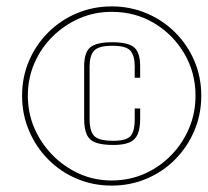

<svg xmlns="http://www.w3.org/2000/svg" viewBox="-20 -611 649 600"><path d="M329 -31Q271 -31 220 -52.5Q169 -74 130.5 -113Q92 -152 70.5 -203Q49 -254 49 -312Q49 -370 70.5 -420.5Q92 -471 130.5 -509.5Q169 -548 220 -569.5Q271 -591 329 -591Q387 -591 438 -569.5Q489 -548 527.5 -509.5Q566 -471 587.5 -420.5Q609 -370 609 -312Q609 -254 587.5 -203Q566 -152 527.5 -113Q489 -74 438 -52.5Q387 -31 329 -31ZM329 -47Q384 -47 431.5 -68Q479 -89 515 -126Q551 -163 571 -210.5Q591 -258 591 -312Q591 -384 556 -443.5Q521 -503 462 -538.5Q403 -574 329 -574Q275 -574 228 -553.5Q181 -533 144.5 -497Q108 -461 87.5 -413.5Q67 -366 67 -312Q67 -258 87.5 -210.5Q108 -163 144.5 -126Q181 -89 228 -68Q275 -47 329 -47ZM335 -158Q300 -158 280 -165Q260 -172 251.5 -190Q243 -208 243 -240V-404Q243 -447 262 -463Q281 -479 331 -479Q380 -479 399 -463Q418 -447 418 -404V-368H401V-404Q401 -437 387.5 -452.5Q374 -468 331 -468Q288 -468 274 -452.5Q260 -437 260 -404V-239Q260 -201 274.5 -186Q289 -171 334 -171Q374 -171 387.5 -185.5Q401 -200 401 -239V-272H418V-240Q418 -209 410 -191Q402 -173 383.5 -165.5Q365 -158 335 -158Z"/></svg>

Font: Alumni Sans Thin Thin
Style: Regular
Weight: 250
Version: Version 1.018